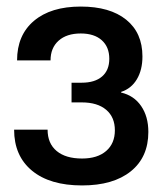

<svg xmlns="http://www.w3.org/2000/svg" viewBox="-20 -552 495 585"><path d="M229 -240H198V-300H229Q269 -300 291 -319Q313 -338 313 -373Q313 -409 290 -429.5Q267 -450 226 -450Q183 -450 158.5 -428Q134 -406 134 -368H32Q32 -445 83.5 -488.5Q135 -532 226 -532Q315 -532 364.5 -492Q414 -452 414 -380Q414 -339 397 -310.5Q380 -282 349 -272V-270Q388 -261 410 -229Q432 -197 432 -150Q432 -73 378.5 -30Q325 13 230 13Q132 13 77.5 -32Q23 -77 23 -157H125Q125 -115 152.5 -92Q180 -69 230 -69Q277 -69 303.5 -92Q330 -115 330 -155Q330 -195 303.5 -217.5Q277 -240 229 -240Z"/></svg>

Font: Non Bureau
Style: Regular
Weight: 400
Designer: Jona Saucedo
Foundry: Non Foundry
Version: Version 1.000; ttfautohint (v1.8.4)